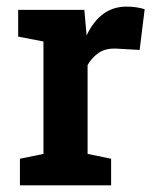

<svg xmlns="http://www.w3.org/2000/svg" viewBox="-20 -558 469 578"><path d="M40 0V-80.1L110.8 -94.7V-433.1L34.7 -447.8V-528.3H233.9L239.7 -462.4L240.7 -451.2Q281.7 -538.1 360.8 -538.1Q390.6 -538.1 415.5 -530.3L400.4 -407.7L330.6 -411.6Q298.8 -413.1 278.3 -399.7Q257.8 -386.2 243.7 -362.3V-94.7L314.5 -80.1V0Z"/></svg>

Font: Roboto Slab SemiBold
Style: Regular
Weight: 600
Designer: Google
Version: Version 2.001; ttfautohint (v1.8.3)